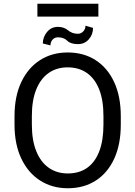

<svg xmlns="http://www.w3.org/2000/svg" viewBox="-20 -1003 728 1033"><path d="M629.9 -377.9V-333Q629.9 -226.6 594.7 -149.7Q559.6 -72.8 495.4 -31.5Q431.2 9.8 344.7 9.8Q260.7 9.8 196 -31.5Q131.3 -72.8 94.7 -149.7Q58.1 -226.6 58.1 -333V-377.9Q58.1 -484.4 94.5 -561.3Q130.9 -638.2 195.3 -679.4Q259.8 -720.7 343.8 -720.7Q430.2 -720.7 494.4 -679.4Q558.6 -638.2 594.2 -561.3Q629.9 -484.4 629.9 -377.9ZM536.6 -333V-378.9Q536.6 -463.4 513.7 -521.7Q490.7 -580.1 447.5 -610.4Q404.3 -640.6 343.8 -640.6Q285.2 -640.6 241.9 -610.4Q198.7 -580.1 175 -521.7Q151.4 -463.4 151.4 -378.9V-333Q151.4 -248 175.3 -189.2Q199.2 -130.4 242.7 -100.1Q286.1 -69.8 344.7 -69.8Q406.2 -69.8 449 -100.1Q491.7 -130.4 514.2 -189.2Q536.6 -248 536.6 -333ZM439.9 -864.7 480.5 -853Q480.5 -817.4 457.8 -791.5Q435.1 -765.6 399.4 -765.6Q359.9 -765.6 341.8 -783.9Q323.7 -802.2 291.5 -802.2Q274.4 -802.2 262.9 -789.8Q251.5 -777.3 251.5 -758.8L210.4 -769Q210.4 -803.7 233.2 -831.1Q255.9 -858.4 291.5 -858.4Q324.2 -858.4 346.2 -839.8Q368.2 -821.3 399.4 -821.3Q415.5 -821.3 427.7 -834Q439.9 -846.7 439.9 -864.7ZM509.3 -982.9V-913.6H181.2V-982.9Z"/></svg>

Font: RobotoDEMO
Style: Regular
Weight: 400
Designer: Christian Robertson
Foundry: Google
Version: Version 2.136